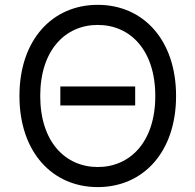

<svg xmlns="http://www.w3.org/2000/svg" viewBox="-20 -757 801 787"><path d="M534.1 -402.7H227.3V-324.6H534.1ZM59.7 -363.6C59.7 -133.5 194.6 9.9 380.7 9.9C566.8 9.9 701.7 -133.5 701.7 -363.6C701.7 -593.8 566.8 -737.2 380.7 -737.2C194.6 -737.2 59.7 -593.8 59.7 -363.6ZM144.9 -363.6C144.9 -552.6 248.6 -654.8 380.7 -654.8C512.8 -654.8 616.5 -552.6 616.5 -363.6C616.5 -174.7 512.8 -72.4 380.7 -72.4C248.6 -72.4 144.9 -174.7 144.9 -363.6Z"/></svg>

Font: Margiela Sans
Style: Regular
Weight: 400
Designer: Stefan Endress, Andreas Faust
Version: Version 1.100;FEAKit 1.0